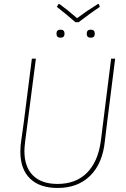

<svg xmlns="http://www.w3.org/2000/svg" viewBox="-20 -928 623 952"><path d="M470 -908 475 -894Q438 -870 370 -818H354Q302 -863 262 -894L270 -908H275Q315 -879 362 -838Q409 -873 465 -908ZM260 -761Q260 -781 280 -781Q300 -781 300 -761Q300 -741 280 -741Q260 -741 260 -761ZM410 -761Q410 -781 430 -781Q450 -781 450 -761Q450 -741 430 -741Q410 -741 410 -761ZM551 -637 510 -312 500 -229Q489 -118 427.5 -57Q366 4 266 4Q177 4 129 -42.5Q81 -89 81 -176Q81 -205 85 -229L98 -322L138 -637H158L105 -229Q101 -195 101 -180Q101 -100 143.5 -58Q186 -16 265 -16Q356 -16 411 -71Q466 -126 480 -229L531 -637Z"/></svg>

Font: Alegreya Sans Thin
Style: Italic
Weight: 100
Italic angle: -7°
Designer: Juan Pablo del Peral
Foundry: Huerta Tipografica
Version: Version 2.007